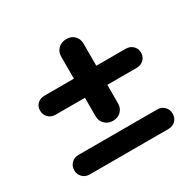

<svg xmlns="http://www.w3.org/2000/svg" viewBox="-124 -756 809 801"><g transform="rotate(-30 280.0 -356.0)"><path d="M92 -374Q71 -374 57.5 -387.5Q44 -401 44 -421Q44 -441 57.5 -453.5Q71 -466 92 -466H482Q503 -466 516.5 -453Q530 -440 530 -420Q530 -400 516.5 -387Q503 -374 482 -374ZM287 -232Q264 -232 248.5 -247Q233 -262 233 -285V-572Q233 -595 248.5 -610Q264 -625 288 -625Q312 -625 326.5 -610Q341 -595 341 -572V-286Q341 -262 326 -247Q311 -232 287 -232ZM90 -87Q70 -87 56.5 -100.5Q43 -114 43 -134Q43 -154 56.5 -167.5Q70 -181 90 -181H470Q490 -181 503.5 -167.5Q517 -154 517 -134Q517 -113 503.5 -100Q490 -87 470 -87Z"/></g></svg>

Font: Quicksand Light SemiBold
Style: Regular
Weight: 600
Version: Version 3.006